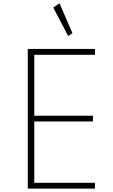

<svg xmlns="http://www.w3.org/2000/svg" viewBox="-20 -1114 670 1134"><path d="M144 0H541V-34.5H182.5V-396.5H529V-430.5H182.5V-790.5H541V-825H144ZM382.5 -901.5 408 -918 331.5 -1094.5 294.5 -1069.5Z"/></svg>

Font: Spartan ExtraLight
Style: Regular
Weight: 200
Designer: Matt Bailey, Mirko Velimirovic
Foundry: Matt Bailey
Version: Version 1.003; ttfautohint (v1.8.3)